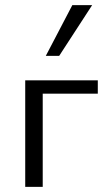

<svg xmlns="http://www.w3.org/2000/svg" viewBox="-20 -726 424 746"><path d="M78 -414H360V-362H146V0H78ZM261 -706H338L210 -509H158Z"/></svg>

Font: QiushuiShotai Bright
Style: Regular
Weight: 400
Designer: Christian Thalmann (Catharsis Fonts)
Version: Version 1.250;